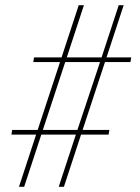

<svg xmlns="http://www.w3.org/2000/svg" viewBox="-20 -737 540 739"><path d="M53 -18 119 -219H24L27 -237H125L211 -498H108L111 -516H217L283 -717H303L237 -516H371L437 -717H456L390 -516H485L482 -498H384L298 -237H401L398 -219H292L226 -18H206L272 -219H139L73 -18ZM145 -237H278L365 -498H231Z"/></svg>

Font: iosevka_custom_sans_ss08 Thin
Style: Italic
Weight: 100
Italic angle: -10°
Designer: Belleve Invis
Foundry: Belleve Invis
Version: Version 10.3.0; ttfautohint (v1.8.3)